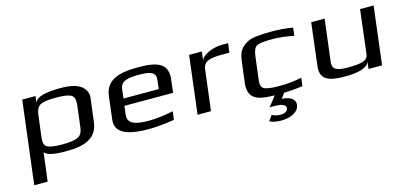

<svg xmlns="http://www.w3.org/2000/svg" viewBox="-64 -911 3255 1548"><g transform="rotate(-15 1564.0 -137.0)"><path d="M367 10C400 10 428 9 452 8C576 -1 655 -49 668 -158L693 -357C697 -394 682 -427 649 -454C615 -481 558 -494 477 -494C349 -494 277 -473 263 -432H262L268 -484H157L72 208H184L214 -31C228 -1 309 10 367 10ZM552 -147C547 -106 532 -80 506 -69C481 -57 438 -51 376 -51C315 -51 274 -57 252 -69C231 -80 223 -106 228 -147L250 -325C255 -370 270 -399 293 -411C317 -423 360 -429 422 -429C483 -429 525 -423 548 -411C571 -398 579 -370 574 -325Z M1128 -494C957 -494 855 -458 839 -329L816 -138C804 -39 891 10 1076 10C1146 10 1220 3 1296 -10L1305 -79C1225 -63 1156 -55 1099 -55C995 -55 922 -73 931 -149L940 -222H1346L1359 -329C1375 -458 1294 -494 1128 -494ZM1113 -434C1204 -434 1259 -423 1251 -357L1242 -281H948L957 -357C965 -423 1025 -434 1113 -434Z M1647 -405 1656 -484H1550L1491 0H1603L1645 -341C1653 -407 1716 -417 1805 -417H1868L1878 -494H1823C1757 -494 1653 -456 1647 -405Z M2201 133C2197 160 2176 173 2137 173C2114 173 2090 167 2067 156L2035 201C2060 214 2093 220 2134 220C2207 220 2279 189 2286 130C2292 79 2240 53 2180 52L2211 9C2266 8 2319 3 2367 -4L2376 -72C2312 -59 2251 -53 2192 -53C2125 -53 2081 -59 2062 -70C2042 -81 2035 -104 2039 -139L2064 -339C2069 -380 2081 -406 2100 -417C2120 -428 2161 -433 2225 -433C2284 -433 2345 -426 2409 -413L2417 -479C2361 -489 2304 -494 2247 -494C2183 -494 2160 -493 2105 -487C2054 -480 2030 -466 2000 -442C1968 -416 1953 -376 1947 -326L1925 -148C1919 -98 1929 -57 1954 -33C1988 2 2054 8 2132 10C2112 37 2090 65 2067 92H2109C2152 92 2204 102 2201 133Z M2719 10C2839 10 2909 -13 2925 -59L2918 0H3031L3090 -484H2977L2933 -119C2930 -94 2915 -77 2890 -68C2865 -59 2822 -54 2759 -54C2731 -54 2707 -56 2688 -61C2647 -70 2633 -93 2638 -134L2681 -484H2569L2526 -129C2513 -23 2575 10 2719 10Z"/></g></svg>

Font: Gamestation Extended
Style: Italic
Weight: 400
Width: 7
Designer: Jonas Hecksher
Foundry: Jonas Hecksher, Playtypeª, e-types AS
Version: Version 1.003